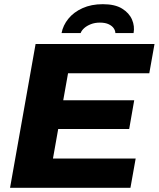

<svg xmlns="http://www.w3.org/2000/svg" viewBox="-20 -897 758 917"><path d="M28 0 150 -687H718L693 -547H305L282 -418H621L597 -281H258L233 -140H628L603 0ZM274 -739Q281 -776 306.5 -807.5Q332 -839 374 -858Q416 -877 471 -877Q529 -877 563 -856Q597 -835 610.5 -803.5Q624 -772 618 -739H531Q531 -750 523.5 -761.5Q516 -773 499.5 -781Q483 -789 457 -789Q433 -789 414 -781.5Q395 -774 382.5 -763Q370 -752 365 -739Z"/></svg>

Font: Archivo SemiBold ExtraBold
Style: Italic
Weight: 800
Italic angle: -10°
Version: Version 2.001